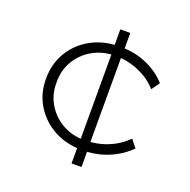

<svg xmlns="http://www.w3.org/2000/svg" viewBox="-125 -821 931 942"><g transform="rotate(20 340.5 -350.0)"><path d="M372 -79Q289 -79 225 -114Q161 -149 123.5 -209.5Q86 -270 86 -348Q86 -427 123.5 -488.5Q161 -550 225.5 -585Q290 -620 375 -620Q451 -620 513.5 -593Q576 -566 619 -518L589 -476Q562 -506 527.5 -526.5Q493 -547 453 -558.5Q413 -570 370 -570Q304 -570 252 -541Q200 -512 170 -462Q140 -412 141 -348Q140 -286 170 -236Q200 -186 250.5 -157.5Q301 -129 363 -129Q409 -129 448 -139Q487 -149 521 -168Q555 -187 584 -216L616 -176Q571 -131 509 -105Q447 -79 372 -79ZM346 0V-88L347 -122V-578L346 -607V-700H398V-606L397 -578V-122L398 -87V0Z"/></g></svg>

Font: Lexend Exa ExtraLight
Style: Regular
Weight: 250
Designer: Bonnie Shaver-Troup, Thomas Jockin
Foundry: Lexend
Version: Version 1.007